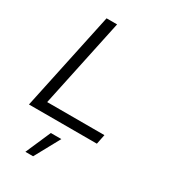

<svg xmlns="http://www.w3.org/2000/svg" viewBox="-229 -811 1049 1185"><g transform="rotate(30 296.0 -218.0)"><path d="M22 0 171 -700H246L112 -69H520L506 0ZM149 264 227 85H302L204 264Z"/></g></svg>

Font: Red Hat Display VF
Style: Italic
Weight: 300
Italic angle: -12°
Designer: Pentagram, MCKL
Foundry: Pentagram, MCKL
Version: Version 1.010